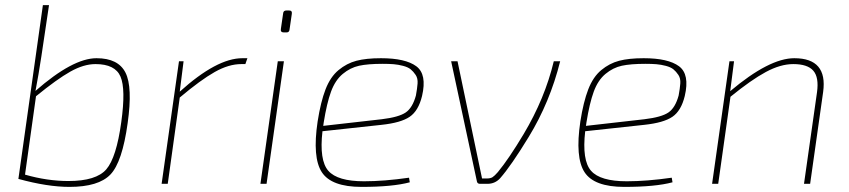

<svg xmlns="http://www.w3.org/2000/svg" viewBox="-20 -720 3324 752"><path d="M172 -700 142 -499Q131 -426 119 -364Q265 -492 358 -492Q443 -492 471.5 -435.5Q500 -379 480 -238Q459 -85 412.5 -36.5Q366 12 252 12Q166 12 53 -19H52L148 -700ZM121 -343 78 -36Q165 -11 248 -11Q357 -11 396.5 -57Q436 -103 455 -242Q473 -371 452 -420Q431 -469 354 -469Q308 -469 255.5 -439.5Q203 -410 121 -343Z M949 -492 941 -469H925Q876 -469 821 -438Q766 -407 684 -338L637 0H613L681 -480H699L684 -361Q829 -492 929 -492Z M1102 -679H1112Q1125 -679 1123 -666L1114 -604Q1113 -593 1102 -593H1092Q1078 -593 1080 -606L1089 -668Q1090 -679 1102 -679ZM1024 0H1000L1068 -480H1092Z M1582 -24 1585 -6Q1518 12 1396 12Q1278 12 1240.5 -45.5Q1203 -103 1224 -244Q1236 -321 1255 -370Q1274 -419 1306 -445.5Q1338 -472 1376 -482Q1414 -492 1472 -492Q1568 -492 1610.5 -460.5Q1653 -429 1633 -344Q1619 -286 1584.5 -262.5Q1550 -239 1474 -231L1243 -206Q1230 -92 1266 -51Q1302 -10 1406 -10Q1484 -10 1582 -24ZM1246 -227 1475 -253Q1542 -261 1569 -279.5Q1596 -298 1609 -346Q1614 -373 1615.5 -393Q1617 -413 1608 -426.5Q1599 -440 1588.5 -448.5Q1578 -457 1559 -462Q1540 -467 1522 -468.5Q1504 -470 1479 -470Q1421 -470 1386.5 -462.5Q1352 -455 1322.5 -430.5Q1293 -406 1276.5 -361Q1260 -316 1248 -241Z M2149 -480H2174Q2134 -320 2051 -184Q1982 -71 1939 -22Q1919 0 1889 0H1860Q1850 0 1848 -9L1747 -480H1772L1868 -21H1887Q1901 -21 1909 -26Q1917 -31 1930 -46Q1973 -98 2031 -195Q2114 -334 2149 -480Z M2611 -24 2614 -6Q2547 12 2425 12Q2307 12 2269.5 -45.5Q2232 -103 2253 -244Q2265 -321 2284 -370Q2303 -419 2335 -445.5Q2367 -472 2405 -482Q2443 -492 2501 -492Q2597 -492 2639.5 -460.5Q2682 -429 2662 -344Q2648 -286 2613.5 -262.5Q2579 -239 2503 -231L2272 -206Q2259 -92 2295 -51Q2331 -10 2435 -10Q2513 -10 2611 -24ZM2275 -227 2504 -253Q2571 -261 2598 -279.5Q2625 -298 2638 -346Q2643 -373 2644.5 -393Q2646 -413 2637 -426.5Q2628 -440 2617.5 -448.5Q2607 -457 2588 -462Q2569 -467 2551 -468.5Q2533 -470 2508 -470Q2450 -470 2415.5 -462.5Q2381 -455 2351.5 -430.5Q2322 -406 2305.5 -361Q2289 -316 2277 -241Z M2855 -480 2840 -363Q2993 -492 3091 -492Q3222 -492 3204 -360L3153 0H3129L3180 -359Q3188 -417 3165.5 -443Q3143 -469 3087 -469Q3037 -469 2979.5 -438Q2922 -407 2841 -341L2793 0H2769L2837 -480Z"/></svg>

Font: Exo 2.0 Thin
Style: Italic
Weight: 250
Italic angle: -8°
Designer: Natanael Gama
Version: Version 1.001;PS 001.001;hotconv 1.0.70;makeotf.lib2.5.58329